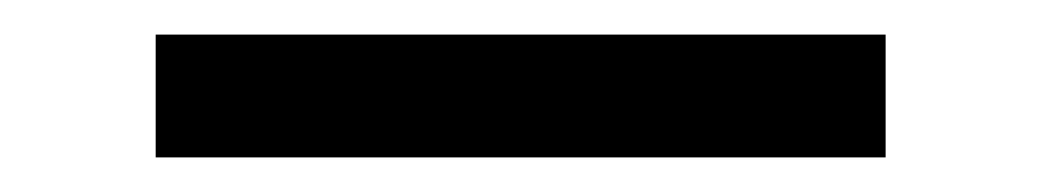

<svg xmlns="http://www.w3.org/2000/svg" viewBox="-20 -424 602 111"><path d="M492 -404V-333H70V-404Z"/></svg>

Font: SUIT Variable
Style: Regular
Weight: 400
Designer: Sunn Youn; Korean Glyphs from Source Han Sans (Sandoll Communications; Soo-young Jang, Joo-yeon Kang)
Foundry: Sunn
Version: Version 1.150;FEAKit 1.0